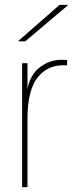

<svg xmlns="http://www.w3.org/2000/svg" viewBox="-20 -770 327 790"><path d="M233 -524Q249 -524 256 -523V-501Q180 -507 136.5 -453.5Q93 -400 93 -282V0H71V-510H93V-405Q105 -464 145 -494Q185 -524 233 -524ZM56 -600V-602L225 -750H259V-748L84 -600Z"/></svg>

Font: Nacelle Thin
Style: Regular
Weight: 100
Designer: Sora Sagano
Foundry: Sora Sagano
Version: Version 1.000;FEAKit 1.0